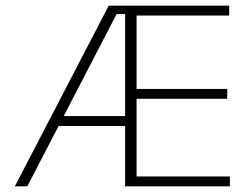

<svg xmlns="http://www.w3.org/2000/svg" viewBox="-20 -659 888 679"><path d="M32.5 0 364.5 -639H431V-609.5H392.5L76.5 0ZM172.5 -213.5V-248.5H436.5V-213.5ZM435 0V-35H793V0ZM422.5 0V-639H463V0ZM445 -309.5V-344.5H783.5V-309.5ZM434 -604V-639H790.5V-604Z"/></svg>

Font: Anek Telugu ExtraLight
Style: Regular
Weight: 250
Version: Version 1.003